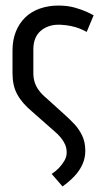

<svg xmlns="http://www.w3.org/2000/svg" viewBox="-20 -526 385 691"><path d="M100 -263V-348Q100 -370 106.5 -386.5Q113 -403 126 -414.5Q139 -426 157 -432Q175 -438 198 -437Q217 -436 234.5 -432.5Q252 -429 267 -423Q282 -417 292 -411L317 -471Q312 -474 294 -482.5Q276 -491 249.5 -498.5Q223 -506 190 -506Q154 -506 123 -495Q92 -484 70.5 -463Q49 -442 37 -412Q25 -382 25 -344V-264Q25 -241 29 -222Q33 -203 42 -186.5Q51 -170 64.5 -154.5Q78 -139 96 -124L172 -57Q189 -43 199 -30.5Q209 -18 214.5 -5.5Q220 7 220 23Q220 38 212 52Q204 66 192 78.5Q180 91 166 100L205 145Q229 128 247.5 108.5Q266 89 276.5 66Q287 43 287 17Q287 -15 275.5 -38.5Q264 -62 247 -80Q230 -98 212 -114L149 -171Q131 -186 120.5 -200Q110 -214 105 -229.5Q100 -245 100 -263Z"/></svg>

Font: Advent Pro Medium
Style: Regular
Weight: 500
Designer: VivaRado, Andreas Kalpakidis
Foundry: VivaRado, Andreas Kalpakidis
Version: Version 3.000